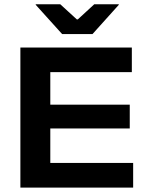

<svg xmlns="http://www.w3.org/2000/svg" viewBox="-20 -856 678 876"><path d="M73 0V-639H209.5V0ZM94 0V-112.5H587.5V0ZM148 -270V-378.5H572V-270ZM94 -527V-639H581.5V-527ZM263.5 -700.5 143 -834V-836.5H255L330.5 -767.5H335L410 -836.5H522V-834L402 -700.5Z"/></svg>

Font: AnekLatin_SemiExpandedSemiBold
Style: Regular
Weight: 600
Width: 6
Designer: Yesha Goshar
Foundry: Ek Type
Version: Version 1.003